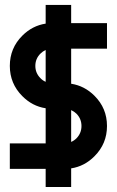

<svg xmlns="http://www.w3.org/2000/svg" viewBox="-20 -679 470 772"><path d="M163.6 0H19.5V-102.5H163.6V-243.7Q109.9 -252 69.8 -292.5Q19.5 -342.8 19.5 -414.1Q19.5 -485.4 69.8 -535.6Q109.9 -575.7 163.6 -584V-659.2H266.1V-585.9H410.2V-483.4H266.1V-342.3Q319.8 -334 359.9 -293.9Q410.2 -243.7 410.2 -172.4Q410.2 -101.1 359.9 -50.8Q319.8 -10.3 266.1 -2V72.8H163.6ZM163.6 -478Q151.9 -472.7 142.6 -463.4Q122.1 -442.9 122.1 -414.1Q122.1 -385.3 142.6 -364.7Q151.9 -355 163.6 -350.1ZM266.1 -108.4Q277.8 -113.3 287.6 -123Q307.6 -143.6 307.6 -172.4Q307.6 -201.2 287.6 -221.7Q277.8 -231 266.1 -236.3Z"/></svg>

Font: NAYAKA
Style: Regular
Weight: 400
Designer: R.S. Wihananto
Foundry: R.S. Wihananto
Version: Version 1.92